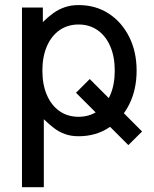

<svg xmlns="http://www.w3.org/2000/svg" viewBox="-20 -538 618 772"><path d="M496.1 45.4 551.3 -9.3 340.8 -220.2 285.6 -165ZM150.4 -253.9Q150.4 -310.1 168.5 -351.8Q186.5 -393.6 219.2 -416.5Q252 -439.5 295.9 -439.5Q339.8 -439.5 372.6 -416.5Q405.3 -393.6 423.3 -351.8Q441.4 -310.1 441.4 -253.9Q441.4 -197.8 423.3 -156Q405.3 -114.3 372.6 -91.3Q339.8 -68.4 295.9 -68.4Q252 -68.4 219.2 -91.3Q186.5 -114.3 168.5 -156Q150.4 -197.8 150.4 -253.9ZM68.4 -425.8V214.8H156.2V-58.6Q177.2 -38.1 197.5 -22.7Q217.8 -7.3 241.7 1.2Q265.6 9.8 295.9 9.8Q364.7 9.8 417.2 -24.4Q469.7 -58.6 499.5 -118.2Q529.3 -177.7 529.3 -253.9Q529.3 -330.1 499.5 -389.6Q469.7 -449.2 417.2 -483.4Q364.7 -517.6 295.9 -517.6Q265.6 -517.6 240.7 -509Q215.8 -500.5 194.6 -485.4Q173.3 -470.2 152.3 -449.2V-507.8H68.4Q68.4 -507.8 68.4 -497.8Q68.4 -487.8 68.4 -469.2Q68.4 -450.7 68.4 -425.8Z"/></svg>

Font: Giphurs
Style: Regular
Weight: 400
Version: Version 2.010